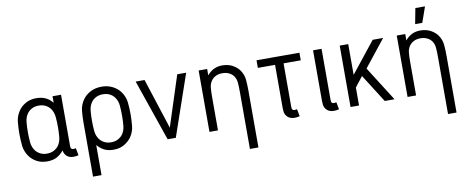

<svg xmlns="http://www.w3.org/2000/svg" viewBox="-75 -1077 3964 1627"><g transform="rotate(-10 1907.0 -263.5)"><path d="M253.9 -536.1Q300.3 -536.1 334 -520Q367.7 -503.9 393.1 -472.2V-528.3H466.3V-93.3Q466.3 -85.4 467 -77.6Q467.8 -69.8 471.7 -64.5Q477.1 -57.6 488.8 -57.6Q499.5 -57.6 511.2 -60.5L522.9 2Q503.4 7.8 478 7.8Q444.3 7.8 422.6 -11.5Q400.9 -30.8 397 -61.5Q370.1 -27.8 336.4 -10Q302.7 7.8 253.9 7.8Q201.2 7.8 162.1 -14.4Q123 -36.6 100.1 -70.3Q70.8 -113.3 65.9 -164.3Q61 -215.3 61 -264.2Q61 -313 65.9 -364Q70.8 -415 100.1 -458Q123 -491.7 162.1 -513.9Q201.2 -536.1 253.9 -536.1ZM263.7 -470.7Q229.5 -470.7 204.1 -457.3Q178.7 -443.8 163.6 -422.4Q142.1 -392.1 138.2 -350.6Q134.3 -309.1 134.3 -264.2Q134.3 -219.2 138.2 -177.7Q142.1 -136.2 163.6 -106Q178.7 -85 204.1 -71.3Q229.5 -57.6 263.7 -57.6Q297.9 -57.6 323.2 -71.3Q348.6 -85 363.8 -106Q385.3 -136.2 389.2 -177.7Q393.1 -219.2 393.1 -264.2Q393.1 -309.1 389.2 -350.6Q385.3 -392.1 363.8 -422.4Q348.6 -443.8 323.2 -457.3Q297.9 -470.7 263.7 -470.7Z M815.4 -536.1Q869.1 -536.1 911.1 -514.2Q953.1 -492.2 977.1 -458Q1007.8 -414.6 1012.9 -365.5Q1018.1 -316.4 1018.1 -264.2Q1018.1 -215.3 1013.2 -164.3Q1008.3 -113.3 979 -70.3Q955.1 -37.1 916.5 -14.6Q877.9 7.8 825.2 7.8Q778.3 7.8 745.1 -9Q711.9 -25.9 686 -57.1V202.1H612.8V-264.2Q612.8 -316.4 617.9 -365.5Q623 -414.6 653.8 -458Q677.7 -492.2 719.7 -514.2Q761.7 -536.1 815.4 -536.1ZM815.4 -470.7Q781.2 -470.7 755.9 -457.5Q730.5 -444.3 715.3 -422.9Q693.4 -392.1 689.7 -350.3Q686 -308.6 686 -264.2Q686 -219.2 689.9 -177.7Q693.8 -136.2 715.3 -106Q730.5 -85 755.9 -71.3Q781.2 -57.6 815.4 -57.6Q849.6 -57.6 875 -71.3Q900.4 -85 915.5 -106Q937 -136.2 940.9 -177.7Q944.8 -219.2 944.8 -264.2Q944.8 -308.6 941.2 -350.3Q937.5 -392.1 915.5 -422.9Q900.4 -444.3 875 -457.5Q849.6 -470.7 815.4 -470.7Z M1290.5 0 1108.4 -528.3H1185.1L1325.7 -93.8L1466.3 -528.3H1543L1360.8 0Z M1853 -536.1Q1903.8 -536.1 1941.9 -515.6Q1980 -495.1 2002.4 -462.9Q2027.8 -424.8 2032 -382.1Q2036.1 -339.4 2036.1 -286.1V202.1H1962.9V-286.1Q1962.9 -335.9 1960 -368.9Q1957 -401.9 1939.5 -426.8Q1925.3 -446.8 1900.4 -458.7Q1875.5 -470.7 1843.3 -470.7Q1811.5 -470.7 1787.1 -458.7Q1762.7 -446.8 1748.5 -426.8Q1730 -401.4 1726.8 -368.7Q1723.6 -335.9 1723.6 -286.1V0H1650.4V-528.3H1723.6V-473.6Q1774.9 -536.1 1853 -536.1Z M2296.4 -93.3V-462.9H2148.4V-528.3H2517.6V-462.9H2369.6V-93.3Q2369.6 -85.4 2370.4 -77.6Q2371.1 -69.8 2375 -64.5Q2380.4 -57.6 2392.1 -57.6Q2402.8 -57.6 2414.6 -60.5L2426.3 2Q2406.7 7.8 2381.3 7.8Q2335.4 7.8 2312.5 -24.4Q2300.3 -41.5 2298.3 -61.3Q2296.4 -81.1 2296.4 -93.3Z M2634.8 -93.3V-528.3H2708V-93.3Q2708 -85.4 2708.7 -77.6Q2709.5 -69.8 2713.4 -64.5Q2718.8 -57.6 2730.5 -57.6Q2741.2 -57.6 2752.9 -60.5L2764.6 2Q2745.1 7.8 2719.7 7.8Q2673.8 7.8 2650.9 -24.4Q2638.7 -41.5 2636.7 -61.3Q2634.8 -81.1 2634.8 -93.3Z M2864.3 -528.3H2937.5V-263.7L3147.9 -528.3H3237.8L3054.2 -297.4L3242.7 0H3158.7L3005.4 -241.7L2937.5 -154.8V0H2864.3Z M3557.6 -536.1Q3608.4 -536.1 3646.5 -515.6Q3684.6 -495.1 3707 -462.9Q3732.4 -424.8 3736.6 -382.1Q3740.7 -339.4 3740.7 -286.1V202.1H3667.5V-286.1Q3667.5 -335.9 3664.6 -368.9Q3661.6 -401.9 3644 -426.8Q3629.9 -446.8 3605 -458.7Q3580.1 -470.7 3547.9 -470.7Q3516.1 -470.7 3491.7 -458.7Q3467.3 -446.8 3453.1 -426.8Q3434.6 -401.4 3431.4 -368.7Q3428.2 -335.9 3428.2 -286.1V0H3355V-528.3H3428.2V-473.6Q3479.5 -536.1 3557.6 -536.1ZM3633.8 -730.5 3586.9 -596.7H3525.4L3550.8 -730.5Z"/></g></svg>

Font: Gidole
Style: Regular
Weight: 400
Version: Version 2.100; ttfautohint (v1.8.4.7-5d5b)